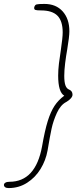

<svg xmlns="http://www.w3.org/2000/svg" viewBox="-35 -783 428 977"><path d="M-15 158Q-15 151 -7.5 146.5Q0 142 13 142Q146 142 179 -38Q193 -119 208 -167Q223 -215 242.5 -244.5Q262 -274 292 -296Q261 -314 261 -398Q261 -427 265 -460.5Q269 -494 274 -524Q284 -592 284 -618Q284 -676 257.5 -703Q231 -730 173 -730Q152 -730 145 -732.5Q138 -735 139 -745Q142 -758 151 -760.5Q160 -763 191 -763Q250 -763 284 -725Q318 -687 318 -624Q318 -597 307 -531Q301 -498 296.5 -461.5Q292 -425 292 -397Q292 -365 298 -348.5Q304 -332 317 -327Q334 -320 334 -301Q334 -292 325 -282Q316 -272 302 -264Q273 -249 254.5 -208.5Q236 -168 227.5 -128.5Q219 -89 207 -17Q198 33 171.5 76.5Q145 120 103 147Q61 174 9 174Q-3 174 -9 169.5Q-15 165 -15 158Z"/></svg>

Font: Mali ExtraLight
Style: Italic
Weight: 275
Italic angle: -10°
Version: Version 1.000; ttfautohint (v1.6)